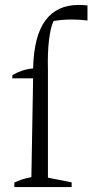

<svg xmlns="http://www.w3.org/2000/svg" viewBox="-20 -757 374 777"><path d="M30 -440V-453Q49 -464 69.5 -471Q90 -478 114 -480Q117 -611 163.5 -674Q210 -737 298 -737Q315 -737 334 -735V-674Q301 -678 270 -678Q232 -678 197 -672Q185 -649 178.5 -596.5Q172 -544 174 -474V-38L270 -19V0H38V-18Q52 -25 68.5 -30.5Q85 -36 107 -40L114 -440Z"/></svg>

Font: Piazzolla Light
Style: Regular
Weight: 300
Designer: Juan Pablo del Peral
Foundry: Huerta Tipografica
Version: Version 1.330